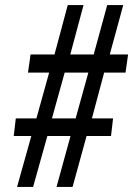

<svg xmlns="http://www.w3.org/2000/svg" viewBox="-20 -734 523 754"><path d="M47 0 103 -200H34L42 -269H123L173 -449H90L100 -520H194L246 -714H308L256 -520H348L401 -714H464L411 -520H483L473 -449H389L341 -269H424L416 -200H320L265 0H202L257 -200H166L110 0ZM184 -269H277L327 -449H234Z"/></svg>

Font: Noto Serif ExtraCondensed ExtraBold
Style: Italic
Weight: 800
Width: 2
Italic angle: -12°
Designer: Monotype Design Team
Foundry: Monotype Imaging Inc.
Version: Version 2.013